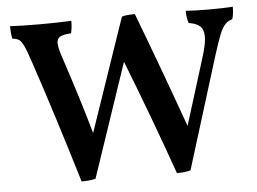

<svg xmlns="http://www.w3.org/2000/svg" viewBox="-50 -748 1098 821"><g transform="rotate(-5 499.0 -337.5)"><path d="M977 -679Q977 -646 970 -626Q952 -621 939.5 -608Q927 -595 915.5 -567Q904 -539 886 -482L736 2Q716 9 677 9Q595 -224 493 -485L328 3Q304 9 268 9Q176 -295 105 -506Q86 -564 75.5 -586.5Q65 -609 55.5 -616Q46 -623 26 -625Q21 -646 21 -679Q69 -676 149 -676Q225 -676 284 -679Q284 -649 278 -626Q244 -624 230.5 -616Q217 -608 217 -589Q217 -568 234 -519Q293 -342 335 -193L501 -678Q519 -684 557 -684Q646 -451 740 -188L832 -484Q847 -534 847 -562Q847 -592 831.5 -606.5Q816 -621 783 -626Q775 -647 775 -679Q817 -676 878 -676Q936 -676 977 -679Z"/></g></svg>

Font: Vollkorn SC SemiBold
Style: Regular
Weight: 600
Designer: Friedrich Althausen
Foundry: Friedrich Althausen
Version: Version 4.015